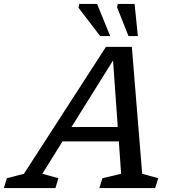

<svg xmlns="http://www.w3.org/2000/svg" viewBox="-82 -955 888 975"><path d="M640 -72.5 721.5 -50 706 0H422.5L438 -50L533 -72.5L521.5 -237H235.5L133 -72.5L214.5 -50L199.5 0H-62.5L-47 -50L39.5 -72.5L456 -717H587.5ZM281 -310H516L492 -648ZM477.5 -772H426.5L316.5 -916L321 -935H411ZM618 -772H570.5L512.5 -918L516 -935H601.5Z"/></svg>

Font: Newsreader 6pt
Style: Italic
Weight: 400
Italic angle: -17°
Designer: Hugues Gentile
Foundry: Production Type
Version: Version 1.003; ttfautohint (v1.8.3)